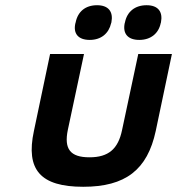

<svg xmlns="http://www.w3.org/2000/svg" viewBox="-20 -707 679 736"><path d="M110 -205C78 -56 135 9 299 9C461 9 545 -56 577 -205L639 -500H510L448 -209C433 -136 396 -104 323 -104C249 -104 225 -136 240 -209L302 -500H172ZM269 -618C260 -579 279 -554 324 -554C368 -554 397 -579 406 -618L407 -621C415 -662 396 -687 352 -687C307 -687 278 -662 270 -621ZM458 -618C450 -579 469 -554 514 -554C558 -554 588 -579 596 -618L597 -621C605 -662 586 -687 542 -687C497 -687 467 -662 459 -621Z"/></svg>

Font: LT Wave Mono Bold
Style: Italic
Weight: 700
Designer: Daniel Lyons
Version: Version 2.5 (Glyphs App)